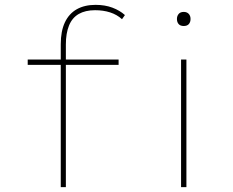

<svg xmlns="http://www.w3.org/2000/svg" viewBox="-20 -770 958 790"><path d="M230 0V-588Q230 -642 247 -678Q264 -714 296 -732Q328 -750 373 -750Q412 -750 442.5 -738.5Q473 -727 494 -708L482 -691Q461 -710 433 -719Q405 -728 371 -728Q331 -728 304 -712.5Q277 -697 264 -665Q251 -633 251 -587V0H241Q239 0 236.5 0Q234 0 230 0ZM94 -503V-525H468V-503ZM725 0V-525H747V0ZM736 -663Q722 -663 715 -671Q708 -679 708 -692Q708 -704 715 -712.5Q722 -721 736 -721Q749 -721 756.5 -713Q764 -705 764 -692Q764 -679 757 -671Q750 -663 736 -663Z"/></svg>

Font: Lexend Mega Thin
Style: Regular
Weight: 250
Version: Version 1.007